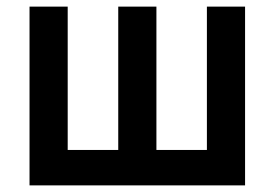

<svg xmlns="http://www.w3.org/2000/svg" viewBox="-20 -560 830 580"><path d="M69.2 -540H184.5V-107H337.2V-540H452.5V-107H605V-540H720.3V0H69.2Z"/></svg>

Font: Tap Sans
Style: Regular
Weight: 400
Designer: Tap Payments
Foundry: Tap Payments
Version: Version 1.001;Glyphs 3.1.2 (3151)